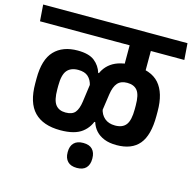

<svg xmlns="http://www.w3.org/2000/svg" viewBox="-139 -756 1061 1055"><g transform="rotate(15 392.0 -228.0)"><path d="M451 -544.5H704.5L697.5 -638H443.5ZM615.5 -577H495.5V-471.5L615.5 -471ZM806 -544.5 799 -638H-22L-15 -544.5ZM615.5 -420V-567.5H495V-420ZM737.5 -207.5V-233.5Q737.5 -338 691 -390.8Q644.5 -443.5 541 -443.5Q464 -443.5 419.2 -411.8Q374.5 -380 361 -321L343.5 -303L326.5 -179Q320.5 -136.5 304 -116.5Q287.5 -96.5 249.5 -96.5Q212 -96.5 192.8 -121.2Q173.5 -146 173.5 -208V-229Q173.5 -290.5 194.5 -315.8Q215.5 -341 258 -341Q295 -341 314.5 -323.2Q334 -305.5 341 -274L355 -274.5L377 -353H367.5Q355.5 -392.5 323.5 -417.8Q291.5 -443 227.5 -443Q142.5 -443 95.2 -393.5Q48 -344 48 -236.5V-208.5Q48 -98.5 98.2 -46.8Q148.5 5 247 5Q328.5 5 370.2 -27Q412 -59 424.5 -113L438.5 -129.5L456.5 -254.5Q463 -300 481.8 -321Q500.5 -342 536.5 -342Q575 -342 594 -318.2Q613 -294.5 613 -233.5V-212Q613 -150 593.5 -124Q574 -98 531 -98Q494 -98 471.2 -117.5Q448.5 -137 442 -169.5H420.5L408.5 -88H421.5Q430 -60.5 448.5 -40Q467 -19.5 496.2 -7.8Q525.5 4 566.5 4Q653 4 695.2 -46.8Q737.5 -97.5 737.5 -207.5ZM388.5 181.5Q423.5 181.5 440.8 163Q458 144.5 458 112.5Q458 111.5 458 110.5Q458 109.5 458 108.5Q458 76.5 440.8 58Q423.5 39.5 388.5 39.5Q353.5 39.5 335.8 57.8Q318 76 318 108.5Q318 109 318 110.5Q318 112 318 112.5Q318 144.5 335.8 163Q353.5 181.5 388.5 181.5Z"/></g></svg>

Font: Anek Devanagari Medium SemiBold
Style: Regular
Weight: 600
Version: Version 1.003